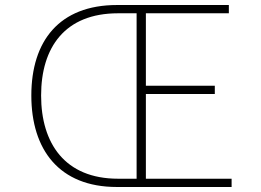

<svg xmlns="http://www.w3.org/2000/svg" viewBox="-20 -746 1040 766"><path d="M446 0H904V-33H562V-371H837V-404H562V-693H893V-726H447C216 -726 105 -582 105 -365C105 -149 216 0 446 0ZM451 -33C239 -33 144 -174 144 -365C144 -557 239 -693 451 -693H525V-33Z"/></svg>

Font: Harano Aji Gothic K1 ExtraLight
Style: Regular
Weight: 250
Foundry: Masamichi Hosoda
Version: HaranoAjiGothicK1-ExtraLight version 20230610;ttx 4.39.4